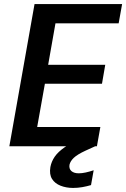

<svg xmlns="http://www.w3.org/2000/svg" viewBox="-20 -720 621 945"><path d="M26 0 150 -700H581L564 -605H253L217 -401H498L482 -308H201L163 -95H474L457 0ZM340 205Q306 205 278 194Q250 183 236 160.5Q222 138 228 102Q233 75 249.5 51Q266 27 299.5 4Q333 -19 388 -41L440 -61L457 -4L400 22Q361 40 343.5 56.5Q326 73 322 91Q319 111 331.5 122Q344 133 368 133Q383 133 401.5 129Q420 125 441 118L428 191Q408 197 385.5 201Q363 205 340 205Z"/></svg>

Font: DM Sans 18pt SemiBold
Style: Italic
Weight: 600
Italic angle: -10°
Designer: Colophon Foundry, Jonny Pinhorn
Foundry: Colophon Foundry
Version: Version 4.004;gftools[0.9.30]